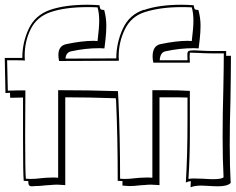

<svg xmlns="http://www.w3.org/2000/svg" viewBox="-21 -754 995 809"><path d="M427 -646Q427 -619 423.5 -588Q420 -557 419 -550L399 -551Q339 -551 280 -538Q257 -534 255 -507L469 -508Q469 -573 496.5 -633Q524 -693 586 -713V-712Q649 -734 744 -734Q765 -734 795 -732Q796 -729 797 -722.5Q798 -716 802 -714Q806 -712 815 -712Q824 -679 824 -646Q824 -619 820.5 -588Q817 -557 816 -550L796 -551Q736 -551 677 -538Q654 -534 652 -500H769V-502Q769 -510 768.5 -523Q768 -536 774 -539Q780 -542 798 -542Q806 -542 829 -540.5Q852 -539 880 -539H932V-519H952V-505Q952 -449 950 -329Q947 -238 947 -145Q947 -52 951 17Q937 31 897 31Q881 31 851 29H852L827 28Q800 28 782 35L783 9Q773 10 762 15Q769 -97 769 -239V-343Q752 -344 725 -344H651V26Q625 24 616 24Q603 24 588.5 25.5Q574 27 567 27Q546 30 524 30Q517 30 495 28V9L475 8Q475 -179 468 -333V-332Q467 -334 467 -340Q350 -344 254 -344V26Q230 24 221 24Q208 24 192.5 25.5Q177 27 170 27Q149 30 127 30L113 31Q105 31 101.5 26.5Q98 22 98 9L79 8Q76 -19 76 -177V-343L22 -342L21 -363L2 -362L-1 -510H73Q73 -575 100 -632.5Q127 -690 189 -712Q252 -734 348 -734Q368 -734 398 -732Q399 -729 400 -722.5Q401 -716 405 -714Q409 -712 418 -712Q427 -679 427 -646ZM225 -522Q225 -561 258 -568Q324 -582 374 -582L390 -581Q397 -637 397 -666Q397 -699 390 -723Q375 -724 348 -724Q254 -724 192 -703Q134 -683 108.5 -631.5Q83 -580 83 -520Q83 -506 84 -499Q73 -500 49 -500H9L12 -372Q27 -373 51 -373H86L85 -184Q85 -27 88 -1Q95 0 106 0Q127 0 151 -3Q160 -4 172.5 -5Q185 -6 202 -6Q217 -6 224 -5V-374Q351 -374 476 -370Q476 -359 478 -333Q485 -177 485 -1Q492 0 503 0Q525 0 547 -3Q556 -4 568.5 -5Q581 -6 598 -6Q613 -6 621 -5V-374H666Q734 -374 779 -371V-184Q779 -92 773 0Q783 -2 795 -2L833 -1Q863 1 877 1Q913 1 921 -7Q917 -82 917 -176Q917 -277 920 -377Q922 -477 922 -525V-529H880Q846 -529 814 -531L783 -532H779V-531L778 -518L779 -490H625Q622 -504 622 -516Q622 -561 655 -568Q721 -582 771 -582L787 -581Q794 -637 794 -666Q794 -699 787 -723Q772 -724 744 -724Q655 -724 589 -703Q532 -685 505.5 -631Q479 -577 479 -516Q479 -505 480 -498L228 -497Q225 -511 225 -522Z"/></svg>

Font: Londrina Shadow
Style: Regular
Weight: 400
Designer: Marcelo Magalhaes
Foundry: Marcelo Magalhães
Version: Version 1.002